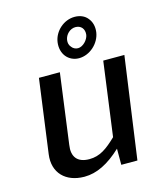

<svg xmlns="http://www.w3.org/2000/svg" viewBox="-117 -869 829 966"><g transform="rotate(-15 298.0 -386.0)"><path d="M201 9H204C267 9 330 -22 397 -85V-1H481L555 -531H445L393 -146C343 -98 305 -70 250 -70C186 -70 161 -107 170 -165L219 -531H110L58 -147C45 -51 107 8 201 9ZM331 -574C388 -574 440 -622 448 -678C452 -708 445 -733 429 -752C414 -771 390 -781 362 -781C306 -781 255 -736 247 -680C243 -650 250 -624 265 -605C280 -586 304 -574 331 -574ZM339 -624C325 -624 313 -631 306 -641C297 -651 294 -664 296 -678C300 -706 325 -730 353 -730C382 -730 400 -709 396 -678C392 -653 365 -624 339 -624Z"/></g></svg>

Font: Cheyenne Sans Medium
Style: Italic
Weight: 500
Italic angle: -8.13011°
Designer: The Public Sans project authors (U.S. Web Design System), Libre Franklin designed by Pablo Impallari and Rodrigo Fuenzal
Foundry: The Cheyenne Sans Project Authors
Version: Version 2.007